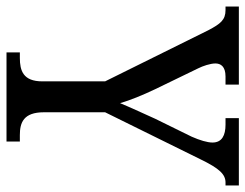

<svg xmlns="http://www.w3.org/2000/svg" viewBox="-106 -652 754 590"><g transform="rotate(90 271.0 -357.0)"><path d="M137 0H411V-41H391C353 -41 321 -52 321 -115V-303L465 -595C494 -655 512 -673 537 -673H546V-714H339V-673H359C392 -673 414 -662 414 -633C414 -617 407 -594 396 -569L341 -457C322 -415 304 -376 293 -349C284 -380 269 -417 250 -457L186 -589C179 -603 171 -626 171 -642C171 -658 180 -673 211 -673H236V-714H-4V-673H7C37 -673 49 -658 69 -620L226 -303V-110C226 -51 193 -41 154 -41H137Z"/></g></svg>

Font: Noto Serif Myanmar Condensed
Style: Regular
Weight: 400
Width: 3
Designer: Ben Mitchell and the Monotype Design Team
Foundry: Monotype Imaging Inc.
Version: Version 2.106